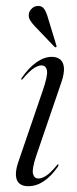

<svg xmlns="http://www.w3.org/2000/svg" viewBox="-20 -634 267 662"><path d="M112.5 -18.5Q98 -18.5 93.8 -34.8Q89.5 -51 105 -97L190.5 -347Q202 -380 200.5 -399.8Q199 -419.5 187.8 -428.8Q176.5 -438 158.5 -438Q133 -438 106.5 -419.8Q80 -401.5 54.5 -365Q53.5 -363 53.2 -361.8Q53 -360.5 53.5 -359.5Q55 -359 56.2 -359.8Q57.5 -360.5 59 -362.5Q82.5 -390 97.2 -399.2Q112 -408.5 122.5 -408.5Q139 -408.5 142 -390.2Q145 -372 126.5 -319L43 -75Q33.5 -47 35 -28.2Q36.5 -9.5 47.5 -0.8Q58.5 8 77 8Q105.5 8 131.2 -9.2Q157 -26.5 180 -60Q181.5 -63 181.8 -64.8Q182 -66.5 181 -67Q179.5 -67.5 178.2 -66.8Q177 -66 175.5 -63.5Q153.5 -37 138.8 -27.8Q124 -18.5 112.5 -18.5ZM145.5 -572 174.5 -477Q175 -475 175 -473.8Q175 -472.5 173.5 -471.5Q172.5 -470.5 171.2 -471Q170 -471.5 168.5 -472L100.5 -543Q90 -554 83.5 -564.8Q77 -575.5 80 -589Q82.5 -598 91 -605.8Q99.5 -613.5 112 -613.5Q125.5 -613.5 132.8 -602.5Q140 -591.5 145.5 -572Z"/></svg>

Font: Fraunces 120pt Light
Style: Italic
Weight: 300
Italic angle: -16°
Version: Version 1.000;[b76b70a41]